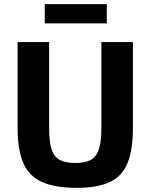

<svg xmlns="http://www.w3.org/2000/svg" viewBox="-20 -893 726 926"><path d="M621 -690V-275Q621 -170 595 -106.5Q569 -43 509.5 -15Q450 13 351 13Q246 13 183 -15Q120 -43 92.5 -106.5Q65 -170 65 -275V-690H217V-275Q217 -210 228.5 -173.5Q240 -137 268 -122Q296 -107 343 -107Q391 -107 418 -122Q445 -137 457 -173.5Q469 -210 469 -275V-690ZM495 -873V-780H196V-873Z"/></svg>

Font: Exo 2
Style: Bold
Weight: 700
Designer: Natanael Gama
Foundry: Natanael Gama
Version: Version 2.010